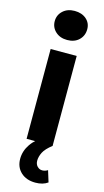

<svg xmlns="http://www.w3.org/2000/svg" viewBox="-151 -833 603 1111"><g transform="rotate(15 150.5 -277.5)"><path d="M72 0V-538H228V0ZM150 -613Q107 -613 80 -638Q53 -663 53 -700Q53 -737 80 -762Q107 -787 150 -787Q193 -787 220 -763.5Q247 -740 247 -703Q247 -664 220.5 -638.5Q194 -613 150 -613ZM186 232Q132 232 99 201.5Q66 171 66 121Q66 74 94.5 32.5Q123 -9 181 -41L229 0Q190 30 177 56Q164 82 164 106Q164 127 176.5 140Q189 153 206 153Q214 153 222.5 150.5Q231 148 239 143L260 211Q231 232 186 232Z"/></g></svg>

Font: Montserrat Z
Style: Bold
Weight: 700
Designer: Julieta Ulanovsky
Foundry: Julieta Ulanovsky
Version: Version 8.000